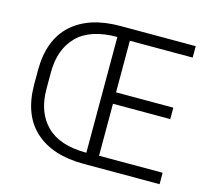

<svg xmlns="http://www.w3.org/2000/svg" viewBox="-101 -821 1041 942"><g transform="rotate(15 419.5 -350.0)"><path d="M398 0V-700H781V-642H462V-380H753V-322H462V-58H785V0ZM398 0Q240 0 152 -80Q64 -160 64 -315V-385Q64 -540 152 -620Q240 -700 398 -700V-644Q262 -644 195 -577Q128 -510 128 -392V-308Q128 -190 195 -123Q262 -56 398 -56Z"/></g></svg>

Font: Space Grotesk Light Light
Style: Regular
Weight: 300
Version: Version 2.000